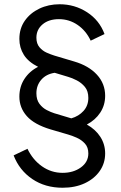

<svg xmlns="http://www.w3.org/2000/svg" viewBox="-20 -777 569 902"><path d="M274 105Q333 105 378 84Q423 63 448.5 26.5Q474 -10 474 -56Q474 -99 451.5 -134Q429 -169 388 -192Q428 -213 451 -248Q474 -283 474 -327Q474 -384 435.5 -426Q397 -468 329 -488L235 -516Q219 -521 199.5 -529.5Q180 -538 165.5 -555Q151 -572 151 -600Q151 -638 180 -662.5Q209 -687 257 -687Q305 -687 344.5 -660Q384 -633 406 -586L471 -617Q447 -682 389 -719.5Q331 -757 260 -757Q208 -757 165 -736.5Q122 -716 96.5 -679.5Q71 -643 71 -594Q71 -553 92 -519.5Q113 -486 159 -463Q119 -443 95 -406.5Q71 -370 71 -323Q71 -271 106 -231.5Q141 -192 218 -169L300 -145Q318 -140 340.5 -130Q363 -120 379 -102.5Q395 -85 395 -56Q395 -16 360 9.5Q325 35 274 35Q221 35 177.5 4.5Q134 -26 109 -78L44 -47Q71 23 131.5 64Q192 105 274 105ZM235 -245Q219 -250 199.5 -260Q180 -270 165.5 -289Q151 -308 151 -339Q151 -376 174 -402.5Q197 -429 237 -435L300 -416Q318 -411 340.5 -399.5Q363 -388 379 -368.5Q395 -349 395 -317Q395 -281 372.5 -256Q350 -231 315 -221Z"/></svg>

Font: Plus Jakarta Sans
Style: Regular
Weight: 400
Designer: Gumpita Rahayu
Foundry: Tokotype
Version: Version 2.004; ttfautohint (v1.8.3)